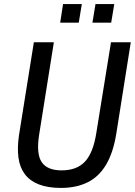

<svg xmlns="http://www.w3.org/2000/svg" viewBox="-20 -912 661 941"><path d="M279 9Q215 9 171 -8Q127 -25 102 -58Q77 -91 70.5 -139Q64 -187 73 -249L146 -705H244L172 -253Q157 -159 184 -118Q211 -77 282 -77Q357 -77 397 -120.5Q437 -164 452 -260L524 -705H621L550 -257Q535 -164 500 -105Q465 -46 409.5 -18.5Q354 9 279 9ZM433 -801 448 -892H540L525 -801ZM275 -801 289 -892H381L366 -801Z"/></svg>

Font: Nunito Sans 10pt Condensed SemiBold
Style: Italic
Weight: 600
Width: 3
Italic angle: -9°
Designer: Vernon Adams
Foundry: Vernon Adams
Version: Version 3.101;gftools[0.9.27]